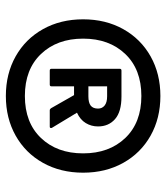

<svg xmlns="http://www.w3.org/2000/svg" viewBox="24 -822 568 656"><g transform="rotate(90 308.0 -494.0)"><path d="M46 -494Q46 -571 79.5 -631Q113 -691 172.5 -724.5Q232 -758 308 -758Q384 -758 443.5 -724.5Q503 -691 536.5 -631Q570 -571 570 -494Q570 -417 536.5 -357Q503 -297 443.5 -263.5Q384 -230 308 -230Q232 -230 172.5 -263.5Q113 -297 79.5 -357Q46 -417 46 -494ZM504 -494Q504 -583 451.5 -638Q399 -693 308 -693Q217 -693 164.5 -638Q112 -583 112 -494Q112 -405 164.5 -350Q217 -295 308 -295Q399 -295 451.5 -350Q504 -405 504 -494ZM221 -380Q215 -380 215 -386V-619Q215 -625 221 -625H310Q362 -625 387 -603Q412 -581 412 -545Q412 -522 400.5 -503Q389 -484 365 -473L417 -387Q418 -384 417 -382Q416 -380 413 -380H357Q353 -380 350 -384L305 -463H275V-386Q275 -380 269 -380ZM275 -576V-512H309Q331 -512 341 -520Q351 -528 351 -545Q351 -559 340.5 -567.5Q330 -576 309 -576Z"/></g></svg>

Font: LINE Seed Sans TH App Heavy
Style: Regular
Weight: 900
Designer: Dalton Maag Ltd | Thai characters by Cadson Demak Co.,Ltd.
Foundry: Dalton Maag Ltd
Version: Version 1.003